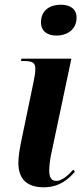

<svg xmlns="http://www.w3.org/2000/svg" viewBox="-20 -785 358 815"><path d="M220 -634C264 -634 305 -659 305 -710C305 -750 274 -765 238 -765C195 -765 154 -744 154 -690C154 -651 183 -634 220 -634ZM165 10C230 10 267 -21 298 -56L291 -65C270 -41 243 -17 219 -17C196 -17 189 -35 189 -62C189 -84 193 -115 202 -153L283 -536H71L69 -526H81C120 -526 130 -517 130 -493C130 -477 127 -459 123 -440L75 -209C63 -154 58 -120 58 -93C58 -24 96 10 165 10Z"/></svg>

Font: Noto Serif Display Condensed
Style: Bold Italic
Weight: 700
Width: 3
Italic angle: -12°
Designer: Monotype Design Team
Foundry: Monotype Imaging Inc.
Version: Version 2.009